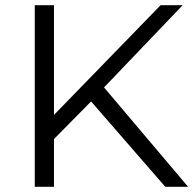

<svg xmlns="http://www.w3.org/2000/svg" viewBox="-20 -720 751 740"><path d="M114 0V-700H188V-277L599 -700H684L381 -383L705 0H617L331 -329L188 -184V0Z"/></svg>

Font: Belfius21
Style: Regular
Weight: 400
Designer: Montserrat's base design by Julieta Ulanovsky, modified by Coast SPRL for Belfius Bank NV.
Foundry: Montserrat's base design by Julieta Ulanovsky, modified by Coast SPRL for Belfius Bank NV.
Version: Version 2.000;FEAKit 1.0